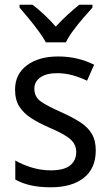

<svg xmlns="http://www.w3.org/2000/svg" viewBox="-20 -786 468 816"><path d="M387 -147Q387 -70 336 -30Q285 10 196 10Q147 10 110 1.5Q73 -7 45 -23V-104Q73 -87 113.5 -74.5Q154 -62 196 -62Q252 -62 278 -83Q304 -104 304 -140Q304 -171 280.5 -193Q257 -215 191 -243Q145 -263 112.5 -284Q80 -305 62 -333.5Q44 -362 44 -405Q44 -471 94.5 -508.5Q145 -546 227 -546Q270 -546 308 -537Q346 -528 380 -511L350 -443Q321 -457 289 -466Q257 -475 223 -475Q177 -475 151.5 -457Q126 -439 126 -409Q126 -375 152.5 -355.5Q179 -336 245 -307Q289 -287 321 -266.5Q353 -246 370 -217.5Q387 -189 387 -147ZM175 -606Q163 -628 143.5 -654.5Q124 -681 102.5 -707Q81 -733 63 -754V-766H118Q141 -749 167 -724.5Q193 -700 217 -673Q243 -701 267 -723Q291 -745 317 -766H373V-754Q356 -735 333.5 -709Q311 -683 291 -656Q271 -629 260 -606Z"/></svg>

Font: Noto Sans Gurmukhi SemiCondensed
Style: Regular
Weight: 400
Width: 4
Designer: Jelle Bosma - Monotype Design Team
Foundry: Monotype Imaging Inc.
Version: Version 2.004; ttfautohint (v1.8.4.7-5d5b)